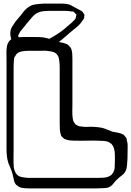

<svg xmlns="http://www.w3.org/2000/svg" viewBox="-20 -980 724 1058"><path d="M683 -145V-142Q683 -125 682.5 -107Q682 -89 680 -71Q679 -63 677.5 -54Q676 -45 672 -37Q664 -22 650.5 -12.5Q637 -3 626 8Q614 19 604.5 32Q595 45 579 52Q572 55 562.5 56Q553 57 545 57Q529 58 512.5 58Q496 58 479 58H137Q126 58 113.5 57Q101 56 90 52L79 46Q78 44 76 43Q74 42 72 41Q60 30 57 13.5Q54 -3 50 -18Q46 -35 39 -50.5Q32 -66 26 -82Q20 -101 18 -120Q16 -139 16 -158Q16 -177 16 -219Q16 -261 16 -315.5Q16 -370 16 -426Q16 -482 16 -528V-651Q16 -668 15.5 -687Q15 -706 18 -723Q19 -728 20.5 -733.5Q22 -739 24 -743Q36 -766 59.5 -771Q83 -776 105 -776H174Q188 -776 201.5 -775.5Q215 -775 228 -772Q245 -769 259.5 -763Q274 -757 290 -752Q304 -748 317 -746Q330 -744 342 -739Q345 -738 348 -737Q351 -736 352 -735Q354 -734 356.5 -731.5Q359 -729 360 -727Q362 -725 364.5 -723Q367 -721 368 -719Q373 -712 375 -703Q377 -694 378 -686Q379 -670 379 -655Q379 -640 379 -624V-406Q379 -387 378.5 -366.5Q378 -346 381 -326Q382 -323 382.5 -319.5Q383 -316 384 -313Q385 -310 387.5 -307Q390 -304 391 -302L395 -295Q397 -294 399 -293Q401 -292 402 -291Q405 -290 408 -288Q411 -286 414 -285Q417 -284 420.5 -283.5Q424 -283 427 -283Q445 -280 463 -281Q481 -282 499 -281Q510 -280 520.5 -279Q531 -278 541 -276Q557 -272 571.5 -265.5Q586 -259 601 -254Q615 -251 628 -249Q641 -247 654 -241Q656 -240 658.5 -239Q661 -238 662 -237Q664 -235 666.5 -231.5Q669 -228 671 -226Q672 -225 673.5 -223.5Q675 -222 676 -220Q678 -217 678 -213Q678 -209 679 -206Q684 -192 683.5 -176Q683 -160 683 -145ZM613 -94V-97Q613 -111 613 -127Q613 -143 609 -158Q607 -168 601 -178Q595 -188 586 -193Q576 -200 562.5 -202Q549 -204 538 -204Q501 -206 464.5 -205Q428 -204 391 -205Q379 -205 367.5 -206Q356 -207 344 -211Q342 -212 339 -213Q336 -214 334 -215Q332 -216 330 -218.5Q328 -221 326 -222Q325 -224 322.5 -226Q320 -228 318 -230L315 -238Q313 -245 312 -251Q311 -257 310 -264Q309 -281 309 -297.5Q309 -314 309 -330V-570Q309 -588 309 -606.5Q309 -625 307 -643Q306 -651 304 -660Q302 -669 297 -676Q288 -689 273.5 -693.5Q259 -698 243 -699Q233 -701 221 -700.5Q209 -700 198 -700H169Q152 -700 135.5 -700Q119 -700 102 -697Q95 -696 86 -692.5Q77 -689 72 -683Q68 -679 64 -671Q61 -668 59 -664Q58 -661 58 -657.5Q58 -654 57 -651Q56 -641 55.5 -631Q55 -621 55 -610V-162Q55 -137 54.5 -110.5Q54 -84 56 -58Q58 -44 64.5 -30.5Q71 -17 85 -9Q87 -8 90 -7.5Q93 -7 96 -5Q105 -3 114 -2Q123 -1 133 0H528Q539 0 552 -1Q565 -2 576 -6Q580 -8 585 -10.5Q590 -13 594 -16Q596 -18 597.5 -20.5Q599 -23 600 -24Q611 -39 612 -57.5Q613 -76 613 -94ZM369 -803Q356 -792 343 -780.5Q330 -769 316 -758Q305 -748 292.5 -739Q280 -730 266 -723Q256 -719 245.5 -716.5Q235 -714 224 -712Q212 -711 199.5 -710.5Q187 -710 174 -710Q159 -710 138 -710.5Q117 -711 96 -716Q75 -721 60 -735Q54 -741 50 -748Q46 -755 43 -762Q33 -789 39 -815Q41 -823 46 -831.5Q51 -840 56 -847Q64 -860 74 -871.5Q84 -883 94 -895Q102 -906 110.5 -916.5Q119 -927 129 -935Q149 -952 173 -955.5Q197 -959 219 -960H291Q308 -960 325 -960Q342 -960 358 -956Q366 -954 373 -950Q380 -946 387 -942L421 -924Q424 -922 428 -920Q432 -918 435 -915L439 -908Q441 -906 443 -903Q445 -900 445 -898Q446 -897 445 -894.5Q444 -892 444 -890Q444 -887 444 -884Q444 -881 442 -878Q441 -875 439 -872Q437 -869 435 -867Q423 -848 405.5 -833Q388 -818 369 -803ZM128 -851Q121 -842 113.5 -833Q106 -824 98 -814Q95 -810 91.5 -805.5Q88 -801 86 -796Q85 -793 82.5 -788.5Q80 -784 80 -781Q80 -780 81.5 -777.5Q83 -775 84 -774Q86 -765 89 -761Q91 -760 92 -760Q93 -760 94 -759Q98 -758 102 -756Q106 -754 110 -752Q119 -750 129.5 -750Q140 -750 150 -750Q166 -750 183 -750Q200 -750 216 -752Q231 -755 257 -769Q283 -783 309 -801Q335 -819 350 -834Q359 -842 368.5 -849.5Q378 -857 386 -866Q388 -868 391 -871Q394 -874 395 -876Q397 -880 398 -884.5Q399 -889 400 -893Q400 -895 401 -896.5Q402 -898 401 -899Q401 -901 399.5 -901.5Q398 -902 397 -903Q395 -905 392 -909Q389 -913 386 -915Q383 -917 379 -917Q375 -917 372 -917Q359 -920 344.5 -920Q330 -920 316 -920H247Q234 -920 220 -918.5Q206 -917 193 -912Q173 -904 158 -886.5Q143 -869 128 -851Z"/></svg>

Font: Rubik Vinyl
Style: Regular
Weight: 400
Designer: Hubert and Fischer, NaN
Foundry: Hubert and Fischer, NaN
Version: Version 2.200